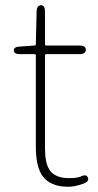

<svg xmlns="http://www.w3.org/2000/svg" viewBox="-20 -701 374 734"><path d="M241 13Q172 13 142 -29Q117 -65 117 -140V-489Q117 -494 112 -494H57Q33 -494 33 -508Q32 -522 56 -523L112 -527Q117 -527 117 -532L120 -658Q121 -681 137 -681Q152 -681 152 -657V-532Q152 -527 157 -527H284Q308 -527 308 -511Q308 -494 284 -494H157Q152 -494 152 -489V-135Q152 -78 169 -52Q190 -20 244 -20Q275 -20 288 -26Q310 -37 316 -22Q322 -7 299 1Q267 13 241 13Z"/></svg>

Font: Resource Han Rounded JP ExtraLight
Style: Regular
Weight: 250
Designer: Cyano Hao (round all glyphs); Ryoko NISHIZUKA 西塚涼子 (kana, bopomofo & ideographs); Paul D. Hunt (Latin, Greek & Cyrillic)
Foundry: Cyano Hao
Version: 0.990